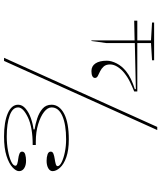

<svg xmlns="http://www.w3.org/2000/svg" viewBox="54 -816 778 925"><g transform="rotate(-90 442.5 -354.0)"><path d="M233 -411Q181 -411 147 -423Q113 -435 96.5 -453.5Q80 -472 80 -489Q80 -502 94 -510Q108 -518 130 -518Q147 -518 160.5 -513.5Q174 -509 174 -498Q174 -489 163.5 -485Q153 -481 139 -479Q125 -477 114.5 -474Q104 -471 104 -465Q104 -455 123 -445.5Q142 -436 171.5 -430Q201 -424 233 -424Q304 -424 345.5 -442Q387 -460 387 -494Q387 -513 365.5 -530Q344 -547 306.5 -558.5Q269 -570 222 -570H206V-585Q291 -585 339 -608Q387 -631 387 -655Q387 -682 348 -696Q309 -710 247 -710Q211 -710 178.5 -704Q146 -698 126 -688.5Q106 -679 106 -668Q106 -662 116.5 -659Q127 -656 140 -654.5Q153 -653 163.5 -649Q174 -645 174 -636Q174 -625 160.5 -621Q147 -617 130 -617Q108 -617 94 -626Q80 -635 80 -651Q80 -665 98 -682Q116 -699 153 -711Q190 -723 247 -723Q317 -723 358.5 -705Q400 -687 400 -655Q400 -635 381 -619Q362 -603 334.5 -593.5Q307 -584 281 -581V-576Q307 -572 334.5 -563Q362 -554 381 -537.5Q400 -521 400 -494Q400 -475 388.5 -459.5Q377 -444 355.5 -433Q334 -422 303 -416.5Q272 -411 233 -411ZM464 -81V-96Q484 -104 508 -115.5Q532 -127 552 -143Q570 -157 582 -175.5Q594 -194 594 -212Q594 -232 584 -243Q574 -254 561.5 -260Q549 -266 539 -271Q529 -276 529 -285Q529 -293 537.5 -297.5Q546 -302 562 -302Q586 -302 599 -282.5Q612 -263 612 -228Q612 -206 599 -180.5Q586 -155 561 -135Q545 -122 523 -111.5Q501 -101 475 -93V-88L697 -93V-230L707 -302H710V-94L805 -96V-81H710V-15L796 -10V0H614V-10L697 -15V-81ZM278 15 611 -723H626L293 15Z"/></g></svg>

Font: Kalnia Expanded Thin
Style: Regular
Weight: 250
Width: 7
Designer: Frida Medrano
Foundry: Frida Medrano
Version: Version 1.105